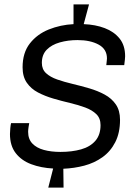

<svg xmlns="http://www.w3.org/2000/svg" viewBox="-20 -781 595 867"><path d="M198 66 220 -20Q165 -23 121 -39.5Q77 -56 51 -89.5Q25 -123 25 -176Q25 -187 26.5 -202.5Q28 -218 30 -225H112Q111 -221 109 -207.5Q107 -194 107 -186Q107 -153 126 -133Q145 -113 178 -104Q211 -95 253 -95Q305 -95 346 -106.5Q387 -118 410.5 -145Q434 -172 434 -216Q434 -247 415 -265.5Q396 -284 365 -295.5Q334 -307 296 -316Q258 -325 220.5 -336Q183 -347 151.5 -363.5Q120 -380 101 -407.5Q82 -435 82 -477Q82 -543 115 -585Q148 -627 200.5 -648Q253 -669 312 -672V-761H382L358 -672Q411 -670 453 -654Q495 -638 520 -607Q545 -576 545 -527Q545 -520 544 -512Q543 -504 541 -487H460Q461 -499 462 -505.5Q463 -512 463 -517Q463 -559 425.5 -579.5Q388 -600 330 -600Q287 -600 250 -589.5Q213 -579 191 -556.5Q169 -534 169 -497Q169 -468 188 -450.5Q207 -433 238.5 -422Q270 -411 308 -402Q346 -393 383.5 -382Q421 -371 452.5 -354Q484 -337 503 -309.5Q522 -282 522 -240Q522 -181 500.5 -139Q479 -97 442.5 -71Q406 -45 360.5 -33Q315 -21 266 -19L267 66Z"/></svg>

Font: Chivo Medium Light
Style: Italic
Weight: 300
Italic angle: -8.05°
Version: Version 2.002